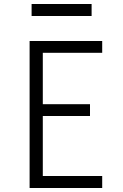

<svg xmlns="http://www.w3.org/2000/svg" viewBox="-20 -940 616 960"><path d="M128 0H491V-60H194V-360H430V-419H194V-676H491V-735H128ZM138 -860H438V-920H138Z"/></svg>

Font: Iosevka Sparkle Light
Style: Regular
Weight: 300
Designer: Belleve Invis
Foundry: Belleve Invis
Version: Version 4.5.0; ttfautohint (v1.8.3)